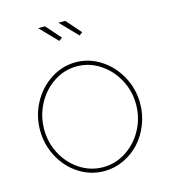

<svg xmlns="http://www.w3.org/2000/svg" viewBox="-110 -818 807 915"><g transform="rotate(-15 293.0 -360.0)"><path d="M163.1 -730H196.8L261.2 -657.2L245.1 -645ZM263.2 -730H296.9L360.8 -657.2L345.2 -645ZM45.9 -257.8Q45.9 -329.6 79.6 -391.6Q113.3 -453.6 170.2 -490.2Q227.1 -526.9 293 -526.9Q358.9 -526.9 415.8 -490.2Q472.7 -453.6 506.3 -391.6Q540 -329.6 540 -257.8Q540 -204.6 520.5 -155Q501 -105.5 467.8 -69.3Q434.6 -33.2 388.9 -11.7Q343.3 9.8 293 9.8Q225.6 9.8 168.7 -26.6Q111.8 -63 78.9 -124.8Q45.9 -186.5 45.9 -257.8ZM520 -258.8Q520 -324.7 489.3 -381.8Q458.5 -439 406 -472.9Q353.5 -506.8 293 -506.8Q232.4 -506.8 179.9 -472.7Q127.4 -438.5 96.7 -380.6Q65.9 -322.8 65.9 -255.9Q65.9 -189.9 96.4 -133.3Q127 -76.7 179 -43.2Q231 -9.8 292 -9.8Q353 -9.8 405.5 -43.7Q458 -77.6 489 -135Q520 -192.4 520 -258.8Z"/></g></svg>

Font: Rawline Thin
Style: Regular
Weight: 250
Designer: Matt McInerney, Pablo Impallari, Rodrigo Fuenzalida
Foundry: Matt McInerney, Pablo Impallari, Rodrigo Fuenzalida
Version: Version 4.020;PS 004.020;hotconv 1.0.88;makeotf.lib2.5.64775